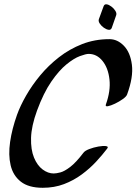

<svg xmlns="http://www.w3.org/2000/svg" viewBox="-20 -848 648 912"><path d="M489 -142Q467 -113 437 -80.5Q407 -48 368.5 -19.5Q330 9 284 26.5Q238 44 183 44Q116 44 79 15Q42 -14 30.5 -63Q19 -112 28 -174Q37 -236 61 -303Q76 -345 104 -394Q132 -443 171 -490Q210 -537 260 -576Q310 -615 370 -638.5Q430 -662 500 -662Q538 -662 568.5 -630.5Q599 -599 606.5 -540.5Q614 -482 584 -400Q581 -390 563.5 -377.5Q546 -365 526 -355.5Q506 -346 492.5 -343.5Q479 -341 483 -352Q506 -416 500 -470.5Q494 -525 467 -558.5Q440 -592 401 -592Q388 -592 359.5 -581.5Q331 -571 295.5 -542Q260 -513 223.5 -460Q187 -407 156 -323Q129 -249 127.5 -193Q126 -137 141.5 -99.5Q157 -62 182.5 -43Q208 -24 235 -24Q247 -24 266.5 -29Q286 -34 313.5 -55Q341 -76 376 -122Q383 -132 404 -140Q425 -148 447.5 -152Q470 -156 483.5 -154Q497 -152 489 -142ZM450 -758 472 -818Q476 -829 486.5 -827.5Q497 -826 509 -817Q521 -808 528 -796.5Q535 -785 532 -776L511 -716Q507 -705 496 -706.5Q485 -708 473 -716.5Q461 -725 453.5 -736.5Q446 -748 450 -758Z"/></svg>

Font: Story Script
Style: Regular
Weight: 400
Designer: Lana Roulhac, Ben Buysse
Version: Version 1.000; ttfautohint (v1.8.4.7-5d5b)